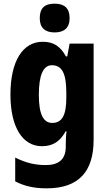

<svg xmlns="http://www.w3.org/2000/svg" viewBox="-20 -788 589 1048"><path d="M278 -768C225 -768 197 -745 197 -689C197 -635 227 -611 278 -611C329 -611 360 -635 360 -689C360 -744 331 -768 278 -768ZM213 -560C104 -560 37 -454 37 -272C37 -94 103 10 209 10C271 10 309 -18 338 -71H343C340 -48 339 -17 339 4V13C339 84 298 113 230 113C171 113 121 101 63 72V202C113 228 166 240 235 240C412 240 491 146 491 -25V-550H360L347 -480H340C309 -536 272 -560 213 -560ZM263 -432C320 -432 342 -385 342 -280V-254C342 -160 319 -117 265 -117C216 -117 192 -166 192 -270C192 -378 216 -432 263 -432Z"/></svg>

Font: Noto Sans Khmer UI Condensed ExtraBold
Style: Regular
Weight: 800
Width: 3
Designer: Danh Hong and the Monotype Design Team
Foundry: Monotype Imaging Inc.
Version: Version 2.002